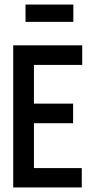

<svg xmlns="http://www.w3.org/2000/svg" viewBox="-20 -823 415 843"><path d="M92 -727H302V-803H92ZM38 0H339V-85H129V-282H301V-368H129V-538H341V-624H38Z"/></svg>

Font: Inconsolata Condensed
Style: Bold
Weight: 700
Width: 3
Monospace: yes
Designer: Raph Levien, Cyreal, Brenton Simpson
Foundry: Raph Levien, Cyreal, Google
Version: Version 3.100